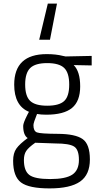

<svg xmlns="http://www.w3.org/2000/svg" viewBox="-20 -811 549 1068"><path d="M297 -791 258 -590H198L246 -791ZM480 76Q480 161 425.5 199Q371 237 256 237Q141 237 97 204Q53 171 53 83Q53 41 71 15.5Q89 -10 134 -43Q109 -59 109 -111Q109 -127 133 -174L141 -189Q59 -223 59 -340Q59 -510 240 -510Q291 -510 330 -500L345 -497L490 -500V-447L390 -449Q426 -413 426 -330.5Q426 -248 380.5 -210.5Q335 -173 237 -173Q208 -173 186 -177Q166 -128 166 -115Q166 -82 185.5 -74.5Q205 -67 302 -66.5Q399 -66 439.5 -37.5Q480 -9 480 76ZM113 79Q113 139 143 162Q173 185 259 185Q345 185 382 160.5Q419 136 419 78.5Q419 21 392 4Q365 -13 289 -13L176 -17Q139 9 126 28.5Q113 48 113 79ZM120 -341Q120 -276 148 -249.5Q176 -223 242.5 -223Q309 -223 337 -249Q365 -275 365 -340.5Q365 -406 337 -433Q309 -460 242.5 -460Q176 -460 148 -432.5Q120 -405 120 -341Z"/></svg>

Font: Titillium Web[RUS by Daymarius]
Style: Regular
Weight: 300
Designer: Cyrillization by Daymarius
Foundry: Cyrillization by Daymarius
Version: Version 1.002 September 12, 2018